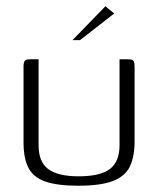

<svg xmlns="http://www.w3.org/2000/svg" viewBox="-20 -588 503 612"><path d="M103 -399V-125Q103 -71 134.5 -48.5Q166 -26 230 -26Q300 -26 330.5 -49.5Q361 -73 361 -125V-399Q362 -399 365.5 -399Q369 -399 373 -399Q377 -399 381 -399Q385 -399 386 -399Q396 -399 400.5 -397.5Q405 -396 407 -391Q409 -386 409 -375V-137Q409 -90 394.5 -58.5Q380 -27 341 -11.5Q302 4 229 4Q164 4 125.5 -9Q87 -22 71 -52.5Q55 -83 55 -134V-375Q55 -389 59 -394Q63 -399 75 -399Q82 -399 88.5 -399Q95 -399 103 -399ZM211 -460 316 -568 344 -545 235 -460Z"/></svg>

Font: Genos Thin Light
Style: Regular
Weight: 300
Version: Version 1.010